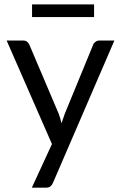

<svg xmlns="http://www.w3.org/2000/svg" viewBox="-20 -694 556 886"><path d="M507.8 -506.8Q436.5 -342.8 224.6 149.4Q220.7 159.2 213.9 165Q207 171.9 193.4 171.9Q170.9 171.9 127 171.9Q150.4 121.1 219.7 -29.3Q167 -148.4 10.7 -506.8Q29.3 -506.8 87.9 -506.8Q98.6 -506.8 105.5 -501Q112.3 -495.1 115.2 -488.3Q160.2 -381.8 251 -168.9Q258.8 -148.4 263.7 -125Q271.5 -148.4 279.3 -169.9Q323.2 -275.4 410.2 -488.3Q413.1 -496.1 420.9 -501Q427.7 -506.8 436.5 -506.8Q460.9 -506.8 507.8 -506.8ZM127.9 -673.8Q199.2 -673.8 414.1 -673.8Q414.1 -659.2 414.1 -615.2Q342.8 -615.2 127.9 -615.2Q127.9 -629.9 127.9 -673.8Z"/></svg>

Font: Lato
Style: Regular
Weight: 400
Designer: Lukasz Dziedzic with Adam Twardoch and Botio Nikoltchev
Version: Version 2.015; 2015-08-06; http://www.latofonts.com/